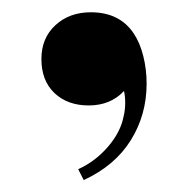

<svg xmlns="http://www.w3.org/2000/svg" viewBox="-20 -161 311 319"><path d="M202.1 -105.5Q212.4 -90.3 218 -68.1Q223.6 -45.9 223.6 -22Q223.6 29.8 197.3 72Q170.9 114.3 119.1 138.2L109.9 120.1Q138.2 107.4 159.4 82.8Q180.7 58.1 185.5 31.7Q188 22 188 9.3Q188 -1.5 186 -9.8Q163.6 14.2 127.4 14.2Q92.3 14.2 70.6 -6.3Q48.8 -26.9 48.8 -63Q48.8 -97.7 72 -119.1Q95.2 -140.6 130.9 -140.6Q178.7 -140.6 202.1 -105.5Z"/></svg>

Font: TypoPRO Playfair Display
Style: Bold
Weight: 700
Designer: Claus Eggers Sørensen
Foundry: Claus Eggers Sørensen
Version: Version 1.004;PS 001.004;hotconv 1.0.70;makeotf.lib2.5.58329